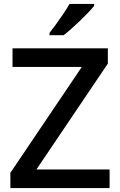

<svg xmlns="http://www.w3.org/2000/svg" viewBox="-20 -961 614 981"><path d="M540 0H33V-78L398 -619H44V-714H531V-636L166 -95H540ZM461 -931Q450 -917 431 -897Q412 -877 389.5 -855.5Q367 -834 345 -814.5Q323 -795 305 -781H233V-793Q248 -812 267 -838Q286 -864 304.5 -891.5Q323 -919 335 -941H461Z"/></svg>

Font: Noto Sans Kawi Medium
Style: Regular
Weight: 500
Designer: Fadhl Haqq
Version: Version 1.000